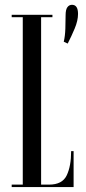

<svg xmlns="http://www.w3.org/2000/svg" viewBox="-20 -760 348 780"><path d="M239 -590.5Q244.5 -613 245.5 -644Q246.5 -675 246.5 -698Q246.5 -721 253.8 -730.8Q261 -740.5 272.5 -740.5Q297 -740.5 297 -703.5Q297 -676.5 283.5 -644.2Q270 -612 255 -583ZM27.5 0V-10H72.5V-690H27.5V-700H193V-690H147V-10H179.5Q233 -10 251 -47.5Q269 -85 269 -146H279V0Z"/></svg>

Font: Imbue 100pt
Style: Regular
Weight: 400
Designer: Tyler Finck
Foundry: Etcetera Type Company
Version: Version 1.102; ttfautohint (v1.8.3)